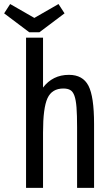

<svg xmlns="http://www.w3.org/2000/svg" viewBox="-67 -913 537 933"><path d="M59.6 0H142.1V-269.1Q142.1 -388.4 163.7 -435.6Q185.3 -482.9 241.1 -482.9Q261.6 -482.9 274.4 -475.5Q287.3 -468.1 294.6 -447.8Q302 -427.4 304.8 -390.9Q307.6 -354.3 307.6 -295.1V0H390.1V-310.9Q390.1 -444 362.7 -496.6Q335.3 -549.3 267.9 -549.3Q228.1 -549.3 196.6 -533.6Q165.1 -517.9 142.1 -487.6V-730H59.6ZM124.3 -756.1 246.6 -848.1 217.3 -893.4 99.9 -825.9 -17.6 -893.4 -46.9 -848.1 75.4 -756.1Z"/></svg>

Font: Secuela Black
Style: Regular
Weight: 900
Designer: Fernando Haro
Foundry: deFharo
Version: Version 1.704